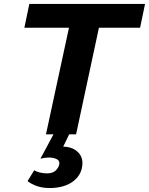

<svg xmlns="http://www.w3.org/2000/svg" viewBox="-20 -678 752 969"><path d="M212 0 354 -658H505L364 0ZM103 -538 128 -658H712L687 -538ZM250 0H329L286 89L231 76Q242 68 259 65Q276 62 295 62Q347 62 375.5 92Q404 122 393 171Q383 216 340 243.5Q297 271 230 271Q196 271 167.5 261.5Q139 252 119 236L153 181Q164 189 182.5 193Q201 197 217 197Q245 197 260 183.5Q275 170 279 152Q283 134 267 125.5Q251 117 226 117Q216 117 205.5 118.5Q195 120 184 123Z"/></svg>

Font: Ysabeau Office ExtraBold
Style: Italic
Weight: 800
Italic angle: -12°
Designer: Christian Thalmann (Catharsis Fonts)
Version: Version 2.001;gftools[0.9.30]; featfreeze: tnum,lnum,ss02